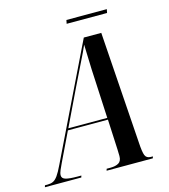

<svg xmlns="http://www.w3.org/2000/svg" viewBox="-177 -923 897 1019"><g transform="rotate(-15 271.0 -414.0)"><path d="M-57 0 -54 -10H-39Q-22 -10 -9 -16Q4 -22 17 -40Q30 -58 48 -96L348 -714H444L486 -101Q489 -48 496.5 -29Q504 -10 528 -10H539L536 0H282L285 -10H306Q334 -10 351 -20Q368 -30 368 -58Q368 -66 367.5 -75Q367 -84 367 -94L359 -260H139L63 -102Q54 -83 47 -67Q40 -51 40 -39Q40 -22 60 -16Q80 -10 126 -10H146L143 0ZM240 -470 144 -270H358L348 -471Q346 -501 344.5 -539.5Q343 -578 342 -615Q341 -652 340 -677Q324 -640 299.5 -591.5Q275 -543 240 -470ZM279 -808 283 -828H505L501 -808Z"/></g></svg>

Font: Noto Serif Display ExtraCondensed SemiBold
Style: Italic
Weight: 600
Width: 2
Italic angle: -12°
Designer: Monotype Design Team
Foundry: Monotype Imaging Inc.
Version: Version 2.009